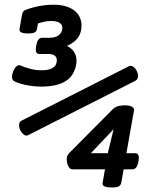

<svg xmlns="http://www.w3.org/2000/svg" viewBox="-20 -701 640 830"><path d="M101.6 -116.7Q92.8 -112.3 84 -118.4Q75.2 -124.5 69.3 -134.8Q62.5 -147 62.5 -160.4Q62.5 -173.8 73.7 -179.7L537.1 -414.6Q546.4 -418.9 555.7 -412.6Q564.9 -406.2 570.8 -395Q577.1 -383.3 576.7 -370.4Q576.2 -357.4 564.9 -351.6ZM139.7 -575.9Q138.9 -571.1 136.9 -567.4Q134.8 -563.7 130.6 -561.3Q126.3 -558.8 119.2 -557.6Q112 -556.4 101.4 -556.4Q79.9 -556.4 71.3 -561.3Q62.7 -566.2 64.4 -575.9L75.8 -640.3Q77 -646.4 80.9 -651.3Q84.7 -656.2 91.7 -658.6Q119.8 -669.2 150.5 -674.9Q181.3 -680.6 211.8 -680.6Q241.6 -680.6 264 -673.9Q286.4 -667.2 301.6 -655.4Q316.9 -643.6 324.6 -626.9Q332.4 -610.2 332.4 -590.2Q332.4 -558.4 316.1 -536.8Q299.8 -515.2 268.8 -502.6Q289.2 -493.2 300 -476.7Q310.8 -460.2 310.8 -438.3Q310.8 -429.7 309 -419.9Q307.1 -410.1 303.5 -400.4Q299.8 -390.6 294.5 -381.4Q289.2 -372.3 281.9 -364.9Q244.8 -326.6 157.6 -326.6Q142.6 -326.6 126.9 -328.3Q111.2 -329.9 96.3 -332.7Q81.5 -335.6 68 -339.7Q54.6 -343.7 44 -348.6Q24.1 -357.2 36.7 -391Q42.8 -407.7 51.7 -414.6Q60.7 -421.5 67.6 -418.3Q87.2 -409.7 111.2 -403.4Q135.2 -397.1 158.5 -397.1Q179.2 -397.1 193.1 -401.2Q206.9 -405.3 214.7 -412.6Q220.4 -417.9 223 -425.4Q225.7 -433 225.7 -440.3Q225.7 -467.6 187.8 -467.6H149.9Q140.5 -467.6 136.7 -475.3Q132.8 -483.1 136.5 -502.6Q139.7 -522.2 146.2 -529.9Q152.8 -537.6 162.1 -537.6H192.3Q225.7 -537.6 239.9 -554.4Q244 -559.2 246.8 -566.2Q249.7 -573.1 249.7 -580.4Q249.7 -594.3 237.7 -602.2Q225.7 -610.2 201.2 -610.2Q174.8 -610.2 144.2 -599.6ZM471.1 -142.3 372.6 -38.6H445.9ZM514.5 30.9 504.2 89.5Q502.1 99 494.3 104.2Q486.4 109.4 464.5 109.4Q440.1 109.4 430.8 104.2Q421.5 99 423.5 89.5L433.9 30.9H291.6Q286.6 30.9 282.3 26.9Q277.9 23 274.8 16.6Q271.7 10.2 270.1 2.1Q268.4 -5.9 268.4 -14.6Q268.4 -22.4 271.3 -28.4Q274.2 -34.4 280.4 -40.6L466.5 -227.8Q483.1 -245.6 518.3 -245.6Q540.6 -245.6 550.9 -239.4Q561.3 -233.2 559.2 -223.3L526.5 -38.6H563.3Q574.9 -38.6 578.2 -30.3Q581.5 -22 578.6 -3.9Q575.3 14.7 568.9 22.8Q562.5 30.9 550.9 30.9Z"/></svg>

Font: Courier Prime
Style: Bold Italic
Weight: 700
Monospace: yes
Designer: Alan Dague-Greene
Foundry: Quote-Unquote Apps
Version: Version 1.202